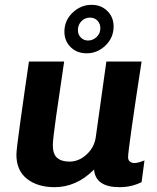

<svg xmlns="http://www.w3.org/2000/svg" viewBox="-20 -766 652 796"><path d="M199 -164Q199 -127 217 -111.5Q235 -96 268 -96Q307 -96 339 -125.5Q371 -155 377 -197L421 -511H567Q542 -349 526.5 -240Q511 -131 511 -114Q511 -102 519 -96Q527 -90 537 -90Q547 -90 559.5 -94Q572 -98 579 -101L567 -11Q525 10 476 10Q376 10 370 -63Q297 10 206 10Q136 10 92 -24.5Q48 -59 48 -125Q48 -145 63.5 -255.5Q79 -366 84 -401L100 -511H246Q226 -378 212.5 -282.5Q199 -187 199 -164ZM247 -635Q247 -681 281 -713.5Q315 -746 360 -746Q399 -746 425 -720.5Q451 -695 451 -656Q451 -610 417.5 -577.5Q384 -545 339 -545Q299 -545 273 -570.5Q247 -596 247 -635ZM396 -649Q396 -668 384 -680.5Q372 -693 353 -693Q332 -693 317.5 -678Q303 -663 303 -641Q303 -623 315 -610.5Q327 -598 345 -598Q365 -598 380.5 -612.5Q396 -627 396 -649Z"/></svg>

Font: Chivo
Style: Bold Italic
Weight: 700
Italic angle: -8.05°
Designer: Hector Gatti
Foundry: Omnibus-Type
Version: Version 1.007